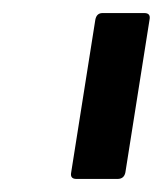

<svg xmlns="http://www.w3.org/2000/svg" viewBox="-20 -703 249 294"><path d="M97 -429Q87 -429 89 -439L126 -673Q128 -683 137 -683H201Q211 -683 209 -673L172 -439Q170 -429 160 -429Z"/></svg>

Font: Sofia Sans Hairline
Style: Italic
Weight: 1
Italic angle: -9°
Designer: Botio Nikoltchev, Ani Petrova
Foundry: lettersoup
Version: Version 4.102